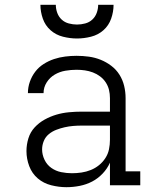

<svg xmlns="http://www.w3.org/2000/svg" viewBox="-20 -770 640 798"><path d="M256 8Q225 8 193 0Q161 -8 137 -28.5Q113 -49 101.5 -79.5Q90 -110 90 -142Q90 -169 98 -195Q106 -221 124 -240.5Q142 -260 165.5 -273Q189 -286 214.5 -293.5Q240 -301 267 -303.5Q294 -306 320 -306H437V-362Q437 -380 433 -396.5Q429 -413 419.5 -427.5Q410 -442 396 -452.5Q382 -463 366 -469Q350 -475 333 -477.5Q316 -480 298 -480Q275 -480 251.5 -476Q228 -472 207.5 -460Q187 -448 174 -427.5Q161 -407 161 -383H96Q96 -407 104 -430Q112 -453 126.5 -472Q141 -491 161.5 -504Q182 -517 204.5 -524.5Q227 -532 251 -535Q275 -538 298 -538Q324 -538 349.5 -534.5Q375 -531 398.5 -521.5Q422 -512 442.5 -496.5Q463 -481 476.5 -459.5Q490 -438 496 -413Q502 -388 502 -362V-58H563V0H437V-94Q426 -69 406.5 -48.5Q387 -28 363 -15.5Q339 -3 311.5 2.5Q284 8 256 8ZM279 -50Q299 -50 319 -53Q339 -56 357.5 -63.5Q376 -71 391.5 -83.5Q407 -96 418 -113Q429 -130 433 -149.5Q437 -169 437 -189V-248H320Q302 -248 284 -246.5Q266 -245 248.5 -241Q231 -237 214 -230.5Q197 -224 183 -212.5Q169 -201 162 -184Q155 -167 155 -149Q155 -127 165 -106Q175 -85 193.5 -72Q212 -59 234.5 -54.5Q257 -50 279 -50ZM300 -610Q271 -610 241.5 -617.5Q212 -625 190 -644.5Q168 -664 158 -692.5Q148 -721 148 -750H212Q212 -733 218 -716.5Q224 -700 236.5 -688.5Q249 -677 266 -672.5Q283 -668 300 -668Q317 -668 334 -672.5Q351 -677 363.5 -688.5Q376 -700 382 -716.5Q388 -733 388 -750H452Q452 -721 442 -692.5Q432 -664 410 -644.5Q388 -625 358.5 -617.5Q329 -610 300 -610Z"/></svg>

Font: Iosevka Curly Slab LtEx
Style: Regular
Weight: 300
Width: 7
Monospace: yes
Designer: Belleve Invis
Foundry: Belleve Invis
Version: Version 11.1.0; ttfautohint (v1.8.3)